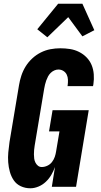

<svg xmlns="http://www.w3.org/2000/svg" viewBox="-20 -1002 540 1030"><path d="M143 8Q115 8 91.5 -3Q68 -14 54 -34.5Q40 -55 33 -80Q26 -105 24 -131.5Q22 -158 24.5 -185Q27 -212 31 -240L82 -545Q86 -570 94.5 -596Q103 -622 117.5 -645.5Q132 -669 153 -688.5Q174 -708 199 -720.5Q224 -733 250.5 -738Q277 -743 303 -743Q330 -743 355.5 -739Q381 -735 404 -723.5Q427 -712 444.5 -694Q462 -676 471.5 -653Q481 -630 483 -603.5Q485 -577 481 -550L479 -540H342L343 -544Q345 -559 344.5 -574Q344 -589 338 -601.5Q332 -614 320 -621.5Q308 -629 293 -629Q282 -629 271 -624Q260 -619 251.5 -610.5Q243 -602 237.5 -591.5Q232 -581 228 -570Q224 -559 221.5 -548Q219 -537 217 -526L166 -221Q164 -209 163 -197.5Q162 -186 162 -174Q162 -162 163.5 -151Q165 -140 170 -130Q175 -120 183.5 -113Q192 -106 204 -106Q219 -106 234 -113Q249 -120 259 -133Q269 -146 274 -161Q279 -176 281 -190L299 -297H243L262 -411H456L388 0H258L275 -106Q267 -84 255 -63.5Q243 -43 225.5 -26.5Q208 -10 186 -1Q164 8 143 8ZM234 -802 180 -845 292 -982H422L486 -840L422 -807L346 -910Z"/></svg>

Font: Iosevka Term Curly Hv Obl
Style: Regular
Weight: 900
Italic angle: -9°
Designer: Belleve Invis
Foundry: Belleve Invis
Version: Version 32.3.0